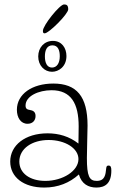

<svg xmlns="http://www.w3.org/2000/svg" viewBox="-20 -833 521 864"><path d="M333 -187C292 -219 245 -233 194 -233C93 -233 26 -179 26 -106C26 -36 86 11 179 11C241 11 293 -10 335 -48C347 -5 378 11 414 11C453 11 481 -8 481 -65C481 -80 479 -88 468 -88C461 -88 459 -84 458 -76C455 -46 452 -19 415 -19C382 -19 371 -40 371 -122C371 -165 374 -236 374 -268C374 -399 325 -457 220 -457C125 -457 56 -410 56 -339C56 -304 73 -276 104 -276C127 -276 140 -291 140 -311C140 -332 126 -336 115 -338C104 -340 95 -342 95 -358C95 -401 154 -427 212 -427C300 -427 334 -367 334 -264C334 -246 333 -187 333 -187ZM67 -106C67 -165 125 -203 199 -203C273 -203 333 -166 333 -117C333 -64 263 -19 184 -19C115 -19 67 -53 67 -106ZM279 -581C279 -617 258 -649 218 -649C179 -649 152 -619 152 -579C152 -538 180 -510 214 -510C244 -510 279 -533 279 -581ZM216 -629C242 -629 249 -605 249 -580C249 -549 236 -529 214 -529C192 -529 182 -550 182 -579C182 -607 191 -629 216 -629ZM287 -791C287 -810 279 -813 268 -813C249 -813 173 -719 173 -694C173 -685 176 -683 181 -683C200 -683 287 -770 287 -791Z"/></svg>

Font: Life Savers
Style: Regular
Weight: 400
Designer: Pablo Impallari, Rodrigo Fuenzalida, Brenda Gallo
Foundry: Pablo Impallari, Rodrigo Fuenzalida, Brenda Gallo
Version: Version 3.000